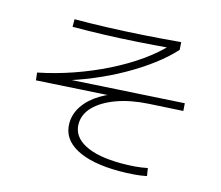

<svg xmlns="http://www.w3.org/2000/svg" viewBox="-107 -885 1215 1054"><g transform="rotate(15 500.0 -358.0)"><path d="M653 28Q495 28 407.5 -19.5Q320 -67 320 -155Q320 -208 351.5 -255Q383 -302 440.5 -337Q498 -372 575 -390L582 -365L82 -335L77 -378Q177 -398 274.5 -432Q372 -466 461 -510.5Q550 -555 623.5 -607Q697 -659 749 -716L758 -698Q666 -690 567.5 -683.5Q469 -677 375 -674Q281 -671 200 -671V-714Q283 -714 383.5 -717.5Q484 -721 591 -728Q698 -735 798 -744L801 -701Q756 -651 691 -602Q626 -553 548 -509Q470 -465 383.5 -429Q297 -393 208 -368L198 -383L904 -425L907 -382L714 -371Q611 -365 533.5 -336.5Q456 -308 413 -264Q370 -220 370 -165Q370 -94 444 -55Q518 -16 654 -16Q694 -16 730.5 -19Q767 -22 800 -29L807 15Q773 22 734 25Q695 28 653 28Z"/></g></svg>

Font: M PLUS 2 Thin Light
Style: Regular
Weight: 300
Version: Version 1.001